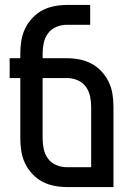

<svg xmlns="http://www.w3.org/2000/svg" viewBox="-20 -755 540 775"><path d="M438 0H250Q224 0 198.5 -5Q173 -10 150.5 -22Q128 -34 110 -53.5Q92 -73 81 -96Q70 -119 66 -145Q62 -171 62 -196V-440H19V-520H62V-539Q62 -564 66 -590Q70 -616 81 -639Q92 -662 110 -681.5Q128 -701 150.5 -713Q173 -725 198.5 -730Q224 -735 250 -735H344V-655H250Q228 -655 207.5 -646.5Q187 -638 174 -620.5Q161 -603 156.5 -581.5Q152 -560 152 -539V-520H250Q276 -520 301.5 -515Q327 -510 349.5 -498Q372 -486 390 -466.5Q408 -447 419 -424Q430 -401 434 -375Q438 -349 438 -324ZM250 -80H348V-324Q348 -345 343.5 -366.5Q339 -388 326 -405.5Q313 -423 292.5 -431.5Q272 -440 250 -440H152V-196Q152 -175 156.5 -153.5Q161 -132 174 -114.5Q187 -97 207.5 -88.5Q228 -80 250 -80Z"/></svg>

Font: Iosevka Medium
Style: Regular
Weight: 500
Monospace: yes
Designer: Belleve Invis
Foundry: Belleve Invis
Version: Version 32.5.0; ttfautohint (v1.8.4)